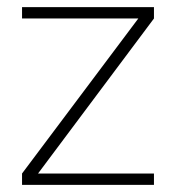

<svg xmlns="http://www.w3.org/2000/svg" viewBox="-20 -520 495 540"><path d="M42 -468V-500H413V-468L87 -32H413V0H42V-32L369 -468Z"/></svg>

Font: Titillium Web
Style: Thin
Weight: 200
Version: Version 1.001;PS 57.000;hotconv 1.0.70;makeotf.lib2.5.55311